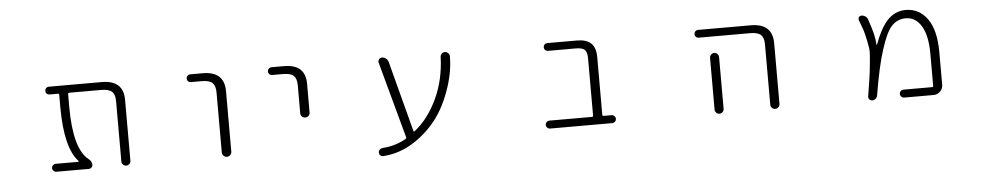

<svg xmlns="http://www.w3.org/2000/svg" viewBox="-37 -838 6074 1177"><g transform="rotate(-5 3000.0 -249.5)"><path d="M736.3 -48.8Q736.3 -38.1 728 -29.8Q719.7 -21.5 708.5 -21.5Q697.3 -21.5 689 -29.8Q680.7 -38.1 680.7 -48.8V-420.9Q680.7 -461.9 661.6 -479.5Q642.6 -497.1 595.7 -497.1H399.4Q391.6 -497.1 391.6 -490.2V-411.1Q391.6 -151.4 482.4 -81.1Q502 -65.4 502 -44.9Q502 -35.2 495.1 -28.3Q488.3 -21.5 478.5 -21.5H278.3Q268.6 -21.5 261.2 -28.8Q253.9 -36.1 253.9 -45.9Q253.9 -55.7 261.2 -63Q268.6 -70.3 278.3 -70.3H417Q419.9 -70.3 420.4 -72.3Q420.9 -74.2 419.9 -75.2Q337.9 -161.1 336.9 -411.1V-490.2Q336.9 -497.1 329.1 -497.1H278.3Q267.6 -497.1 260.7 -503.9Q253.9 -510.7 253.9 -521Q253.9 -531.2 260.7 -538.1Q267.6 -544.9 278.3 -544.9H603.5Q736.3 -544.9 736.3 -424.8Z M1148.4 -497.1Q1137.7 -497.1 1130.9 -503.9Q1124 -510.7 1124 -521Q1124 -531.2 1130.9 -538.1Q1137.7 -544.9 1148.4 -544.9H1224.6Q1356.4 -544.9 1357.4 -424.8V-50.8Q1357.4 -39.1 1348.6 -30.3Q1339.8 -21.5 1328.1 -21.5Q1316.4 -21.5 1307.6 -30.3Q1298.8 -39.1 1298.8 -50.8V-420.9Q1298.8 -461.9 1279.8 -479.5Q1260.7 -497.1 1214.8 -497.1Z M1647.5 -497.1Q1637.7 -497.1 1630.9 -503.9Q1624 -510.7 1624 -521Q1624 -531.2 1630.9 -538.1Q1637.7 -544.9 1647.5 -544.9H1724.6Q1856.4 -544.9 1856.4 -424.8V-248Q1856.4 -236.3 1848.1 -228Q1839.8 -219.7 1827.6 -219.7Q1815.4 -219.7 1807.1 -228Q1798.8 -236.3 1798.8 -248V-420.9Q1798.8 -461.9 1779.8 -479.5Q1760.7 -497.1 1714.8 -497.1Z M2480.5 -80.1Q2482.4 -73.2 2488.3 -78.1Q2573.2 -144.5 2628.9 -263.7Q2681.6 -377 2686.5 -516.6Q2686.5 -528.3 2694.8 -536.6Q2703.1 -544.9 2714.8 -544.9Q2726.6 -544.9 2734.4 -536.1Q2743.2 -528.3 2743.2 -517.6Q2743.2 -412.1 2701.2 -299.8Q2660.2 -186.5 2592.8 -109.4Q2525.4 -32.2 2439.5 13.7Q2364.3 52.7 2282.2 57.6Q2282.2 57.6 2281.2 57.6Q2271.5 57.6 2264.6 50.8Q2257.8 43.9 2257.8 33.7Q2257.8 23.4 2265.1 16.1Q2272.5 8.8 2282.2 7.8Q2361.3 2.9 2428.7 -35.2Q2434.6 -39.1 2432.6 -45.9L2304.7 -515.6Q2301.8 -526.4 2309.1 -535.6Q2316.4 -544.9 2328.1 -544.9Q2340.8 -544.9 2351.6 -536.6Q2362.3 -528.3 2366.2 -515.6Z M3585.9 -428.7Q3585.9 -467.8 3571.3 -482.4Q3556.6 -497.1 3516.6 -497.1H3345.7Q3335 -497.1 3328.1 -503.9Q3321.3 -510.7 3321.3 -521Q3321.3 -531.2 3328.1 -538.1Q3335 -544.9 3345.7 -544.9H3527.3Q3585.9 -544.9 3614.3 -517.6Q3642.6 -490.2 3642.6 -431.6V-78.1Q3642.6 -70.3 3650.4 -70.3H3699.2Q3709 -70.3 3716.3 -63Q3723.6 -55.7 3723.6 -45.9Q3723.6 -36.1 3716.3 -28.8Q3709 -21.5 3699.2 -21.5H3316.4Q3306.6 -21.5 3299.3 -28.8Q3292 -36.1 3292 -45.9Q3292 -55.7 3299.3 -63Q3306.6 -70.3 3316.4 -70.3H3578.1Q3585.9 -70.3 3585.9 -78.1Z M4273.4 -497.1Q4262.7 -497.1 4255.9 -503.9Q4249 -510.7 4249 -521Q4249 -531.2 4255.9 -538.1Q4262.7 -544.9 4273.4 -544.9H4596.7Q4729.5 -544.9 4730.5 -424.8V-49.8Q4730.5 -38.1 4722.2 -29.8Q4713.9 -21.5 4702.1 -21.5Q4690.4 -21.5 4682.1 -29.8Q4673.8 -38.1 4673.8 -49.8V-420.9Q4673.8 -461.9 4654.8 -479.5Q4635.7 -497.1 4588.9 -497.1ZM4386.7 -367.2V-72.3V-48.8Q4386.7 -38.1 4378.4 -29.8Q4370.1 -21.5 4358.9 -21.5Q4347.7 -21.5 4339.4 -29.8Q4331.1 -38.1 4331.1 -48.8V-72.3V-367.2Q4331.1 -378.9 4339.4 -387.2Q4347.7 -395.5 4358.9 -395.5Q4370.1 -395.5 4378.4 -387.2Q4386.7 -378.9 4386.7 -367.2Z M5495.1 -21.5Q5485.4 -21.5 5478 -28.8Q5470.7 -36.1 5470.7 -45.9Q5470.7 -55.7 5478 -63Q5485.4 -70.3 5495.1 -70.3H5671.9Q5678.7 -70.3 5678.7 -78.1V-275.4Q5678.7 -386.7 5643.1 -445.8Q5607.4 -504.9 5546.9 -504.9Q5496.1 -504.9 5460.9 -468.3Q5425.8 -431.6 5392.6 -325.2Q5360.4 -226.6 5331.1 -48.8Q5329.1 -37.1 5319.8 -29.3Q5310.5 -21.5 5298.8 -21.5Q5288.1 -21.5 5281.2 -29.8Q5274.4 -38.1 5276.4 -48.8Q5289.1 -127.9 5293.9 -161.1Q5299.8 -199.2 5304.7 -254.9Q5309.6 -305.7 5309.6 -323.2Q5309.6 -339.8 5299.8 -386.7Q5291 -430.7 5283.2 -455.1Q5276.4 -473.6 5259.8 -518.6Q5258.8 -522.5 5258.8 -525.4Q5258.8 -531.2 5261.7 -536.1Q5267.6 -544.9 5278.3 -544.9Q5291 -544.9 5301.8 -537.6Q5312.5 -530.3 5316.4 -518.6Q5335.9 -462.9 5344.7 -426.8Q5352.5 -394.5 5354.5 -358.4Q5354.5 -357.4 5355.5 -357.4Q5356.4 -357.4 5357.4 -358.4Q5392.6 -455.1 5435.5 -502.9Q5483.4 -555.7 5550.8 -555.7Q5633.8 -555.7 5684.1 -485.8Q5734.4 -416 5734.4 -278.3V-79.1Q5734.4 -55.7 5717.3 -38.6Q5700.2 -21.5 5676.8 -21.5Z"/></g></svg>

Font: Rounded Mgen+ 1m light
Style: Regular
Weight: 200
Designer: [Source Han Sans]
Ryoko NISHIZUKA  (kana & ideographs); Paul D. Hunt (Latin, Greek & Cyrillic); Wenlong ZHANG  (bopomofo
Version: Version 1.059.20150602